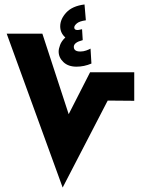

<svg xmlns="http://www.w3.org/2000/svg" viewBox="-20 -841 642 861"><path d="M323 -542Q357 -542 390 -556L386 -623Q379 -619 366.5 -614.5Q354 -610 340 -610Q311 -610 311 -631Q311 -651 351 -661L348 -710Q313 -700 313 -718Q313 -726 324.5 -736Q336 -746 365 -750L359 -821Q304 -814 277 -784.5Q250 -755 250 -723Q250 -693 273 -673Q256 -657 249.5 -639.5Q243 -622 243 -610Q243 -583 264.5 -562.5Q286 -542 323 -542ZM261 0 463 -390 582 -389V-517H384L288 -329L170 -690H10Z"/></svg>

Font: Noto Sans Arabic Condensed Black
Style: Regular
Weight: 900
Width: 3
Designer: Nadine Chahine
Foundry: Monotype Imaging Inc.
Version: 1.001